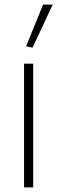

<svg xmlns="http://www.w3.org/2000/svg" viewBox="-20 -818 251 838"><path d="M94 -616 168 -798H210L122 -610ZM85 -540H125V0H85Z"/></svg>

Font: Encode Sans Normal
Style: Thin
Weight: 100
Designer: Pablo Impallari, Andres Torresi
Foundry: Pablo Impallari, Andres Torresi
Version: Version 1.000; ttfautohint (v1.00) -l 8 -r 50 -G 200 -x 14 -